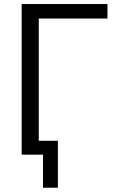

<svg xmlns="http://www.w3.org/2000/svg" viewBox="-20 -750 596 931"><path d="M137.7 0H85V-730.5H501V-660.2H168V-67.4H260.7V160.2H188.5V0H168Z"/></svg>

Font: Gen Shin Gothic Normal
Style: Regular
Weight: 300
Designer: [Source Han Sans]
Ryoko NISHIZUKA  (kana & ideographs); Paul D. Hunt (Latin, Greek & Cyrillic); Wenlong ZHANG  (bopomofo
Version: Version 1.002.20150607